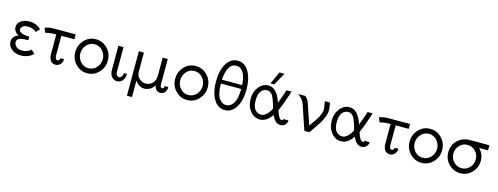

<svg xmlns="http://www.w3.org/2000/svg" viewBox="-20 -1601 6910 2666"><g transform="rotate(15 3435.0 -268.0)"><path d="M42 -143Q42 -219 129 -252Q108 -265 97 -273Q86 -281 71.5 -304Q57 -327 57 -355Q57 -411 106.5 -445.5Q156 -480 226 -480Q320 -480 381 -424L395 -411L346 -362L344 -363Q342 -364 342 -365Q294 -405 234 -405Q166 -410 139 -372Q126 -357 126 -343Q126 -276 277 -276V-224H266Q147 -224 122 -187Q113 -172 113 -152Q115 -125 134.5 -101Q154 -77 189 -67Q207 -61 233 -63Q257 -63 278 -68Q299 -73 312 -79.5Q325 -86 335 -92.5Q345 -99 350.5 -104.5Q356 -110 357 -110L407 -61Q335 8 228 8Q150 8 96 -35.5Q42 -79 42 -143Z M450 -449Q505 -472 577 -472H892V-402H704V-187Q704 -183 703.5 -157Q703 -131 703.5 -120.5Q704 -110 707 -92.5Q710 -75 718 -67.5Q726 -60 739 -60Q756 -60 764.5 -74Q773 -88 773 -98H825Q823 -49 794 -20.5Q765 8 728 8Q677 8 654.5 -29Q632 -66 631 -112V-194V-402Q590 -402 560 -399.5Q530 -397 517.5 -394Q505 -391 493.5 -387.5Q482 -384 479 -383Z M949 -236Q949 -335 1016 -407.5Q1083 -480 1183 -480Q1279 -480 1348 -409Q1417 -338 1417 -236Q1417 -137 1349.5 -64.5Q1282 8 1183 8Q1086 8 1017.5 -63Q949 -134 949 -236ZM1022 -236Q1022 -167 1067.5 -115.5Q1113 -64 1183 -64Q1252 -64 1298 -115.5Q1344 -167 1344 -236Q1344 -305 1298 -356.5Q1252 -408 1183 -408Q1114 -408 1068 -357Q1022 -306 1022 -236Z M1505 -124V-473H1578L1579 -472V-149Q1579 -145 1578.5 -139.5Q1578 -134 1578 -131Q1578 -60 1625 -53Q1643 -53 1659 -70.5Q1675 -88 1678 -126H1722Q1719 -58 1686.5 -25Q1654 8 1614 8Q1570 8 1537.5 -27Q1505 -62 1505 -124Z M1799 166V-473H1871L1872 -472V-217Q1872 -215 1871.5 -210.5Q1871 -206 1871 -205Q1871 -141 1912 -102.5Q1953 -64 2007 -64Q2064 -64 2103 -105.5Q2142 -147 2142 -216V-473H2214L2215 -472V-189Q2215 -182 2214 -159.5Q2213 -137 2213.5 -124Q2214 -111 2216 -94Q2218 -77 2225 -68.5Q2232 -60 2243 -60Q2255 -60 2262.5 -68Q2270 -76 2270 -90V-99H2321Q2322 -93 2322 -82Q2322 -53 2301 -24Q2280 5 2231 9Q2220 8 2210 5.5Q2200 3 2193 -2Q2186 -7 2180 -11.5Q2174 -16 2169.5 -23Q2165 -30 2161.5 -35Q2158 -40 2155.5 -47.5Q2153 -55 2152 -58.5Q2151 -62 2149 -69L2147 -76Q2133 -52 2114 -34.5Q2095 -17 2077.5 -9Q2060 -1 2045.5 3Q2031 7 2020.5 8Q2010 9 2009 9Q2005 8 1995 7.5Q1985 7 1980 7Q1914 -6 1872 -72V166Z M2385 -236Q2385 -335 2452 -407.5Q2519 -480 2619 -480Q2715 -480 2784 -409Q2853 -338 2853 -236Q2853 -137 2785.5 -64.5Q2718 8 2619 8Q2522 8 2453.5 -63Q2385 -134 2385 -236ZM2458 -236Q2458 -167 2503.5 -115.5Q2549 -64 2619 -64Q2688 -64 2734 -115.5Q2780 -167 2780 -236Q2780 -305 2734 -356.5Q2688 -408 2619 -408Q2550 -408 2504 -357Q2458 -306 2458 -236Z M2942 -346Q2942 -505 3002 -603.5Q3062 -702 3161 -702Q3265 -702 3323 -601Q3381 -500 3381 -347Q3381 -187 3320.5 -89.5Q3260 8 3161 8Q3059 8 3000.5 -92Q2942 -192 2942 -346ZM3015 -335V-334Q3016 -254 3030 -198Q3044 -142 3066.5 -114.5Q3089 -87 3112 -75.5Q3135 -64 3161 -64Q3187 -64 3210 -75.5Q3233 -87 3256 -115Q3279 -143 3293 -199.5Q3307 -256 3308 -335ZM3015 -390H3307Q3290 -629 3161 -629Q3032 -629 3015 -390Z M3681 -515 3761 -694H3834L3735 -515ZM3665 -480Q3785 -480 3850 -282Q3865 -319 3890.5 -392Q3916 -465 3920 -480H3993Q3934 -296 3888 -196Q3884 -188 3884 -182Q3884 -176 3890 -164Q3924 -62 3960 -62Q3977 -62 3982 -83H4055Q4053 -39 4025 -15.5Q3997 8 3961 8Q3931 8 3906 -8.5Q3881 -25 3868.5 -44.5Q3856 -64 3846 -82.5Q3836 -101 3835 -102Q3762 8 3666 8Q3584 8 3526.5 -62Q3469 -132 3469 -236Q3469 -340 3526 -410Q3583 -480 3665 -480ZM3542 -236Q3542 -141 3578.5 -101Q3615 -61 3664 -61Q3736 -61 3802 -177Q3802 -178 3802.5 -182Q3803 -186 3804 -187Q3804 -188 3793 -228Q3781 -268 3776 -283Q3771 -298 3758 -329.5Q3745 -361 3734 -374Q3723 -387 3705 -399Q3687 -411 3665 -411Q3649 -411 3639 -409Q3597 -400 3569.5 -359Q3542 -318 3542 -236Z M4092 -472H4192Q4204 -462 4213 -451.5Q4222 -441 4227.5 -434Q4233 -427 4238 -416.5Q4243 -406 4245 -401.5Q4247 -397 4251 -385.5Q4255 -374 4256 -371Q4281 -303 4351 -89Q4358 -100 4379.5 -128.5Q4401 -157 4420 -185.5Q4439 -214 4453 -240Q4490 -307 4490 -360Q4490 -368 4474 -472H4548Q4562 -386 4562 -369Q4562 -323 4540.5 -267.5Q4519 -212 4496.5 -176Q4474 -140 4432.5 -80.5Q4391 -21 4378 0H4305L4192 -335Q4186 -352 4181 -364.5Q4176 -377 4169.5 -388Q4163 -399 4159.5 -405Q4156 -411 4147 -421Q4138 -431 4133.5 -435Q4129 -439 4114.5 -452Q4100 -465 4092 -472Z M4831 -480Q4951 -480 5016 -282Q5031 -319 5056.5 -392Q5082 -465 5086 -480H5159Q5100 -296 5054 -196Q5050 -188 5050 -182Q5050 -176 5056 -164Q5090 -62 5126 -62Q5143 -62 5148 -83H5221Q5219 -39 5191 -15.5Q5163 8 5127 8Q5097 8 5072 -8.5Q5047 -25 5034.5 -44.5Q5022 -64 5012 -82.5Q5002 -101 5001 -102Q4928 8 4832 8Q4750 8 4692.5 -62Q4635 -132 4635 -236Q4635 -340 4692 -410Q4749 -480 4831 -480ZM4708 -236Q4708 -141 4744.5 -101Q4781 -61 4830 -61Q4902 -61 4968 -177Q4968 -178 4968.5 -182Q4969 -186 4970 -187Q4970 -188 4959 -228Q4947 -268 4942 -283Q4937 -298 4924 -329.5Q4911 -361 4900 -374Q4889 -387 4871 -399Q4853 -411 4831 -411Q4815 -411 4805 -409Q4763 -400 4735.5 -359Q4708 -318 4708 -236Z M5256 -449Q5311 -472 5383 -472H5698V-402H5510V-187Q5510 -183 5509.5 -157Q5509 -131 5509.5 -120.5Q5510 -110 5513 -92.5Q5516 -75 5524 -67.5Q5532 -60 5545 -60Q5562 -60 5570.5 -74Q5579 -88 5579 -98H5631Q5629 -49 5600 -20.5Q5571 8 5534 8Q5483 8 5460.5 -29Q5438 -66 5437 -112V-194V-402Q5396 -402 5366 -399.5Q5336 -397 5323.5 -394Q5311 -391 5299.5 -387.5Q5288 -384 5285 -383Z M5755 -236Q5755 -335 5822 -407.5Q5889 -480 5989 -480Q6085 -480 6154 -409Q6223 -338 6223 -236Q6223 -137 6155.5 -64.5Q6088 8 5989 8Q5892 8 5823.5 -63Q5755 -134 5755 -236ZM5828 -236Q5828 -167 5873.5 -115.5Q5919 -64 5989 -64Q6058 -64 6104 -115.5Q6150 -167 6150 -236Q6150 -305 6104 -356.5Q6058 -408 5989 -408Q5920 -408 5874 -357Q5828 -306 5828 -236Z M6312 -232Q6312 -337 6383.5 -404.5Q6455 -472 6560 -472H6839V-399H6711Q6780 -327 6780 -232Q6780 -137 6713.5 -64.5Q6647 8 6546 8Q6451 8 6381.5 -61.5Q6312 -131 6312 -232ZM6385 -232Q6385 -165 6431 -114.5Q6477 -64 6546 -64Q6614 -64 6660.5 -114Q6707 -164 6707 -232Q6707 -299 6661 -349Q6615 -399 6546 -399Q6478 -399 6431.5 -349.5Q6385 -300 6385 -232Z"/></g></svg>

Font: Coval
Style: ExtraLight
Weight: 250
Foundry: Context Ltd
Version: Version 001.000